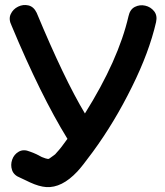

<svg xmlns="http://www.w3.org/2000/svg" viewBox="-20 -737 670 780"><path d="M168 23Q231 27 294 -40Q313 -60 357 -120Q445 -240 516 -384Q586 -525 614 -647Q620 -674 606 -691.5Q592 -709 570 -714Q548 -719 528 -709Q508 -699 502 -671Q461 -493 325 -276Q241 -416 129 -685Q117 -710 95.5 -715Q74 -720 53.5 -710Q33 -700 23.5 -679.5Q14 -659 27 -633Q145 -350 254 -173Q228 -136 211 -118L204 -110Q200 -107 192.5 -101.5Q185 -96 182 -94L179 -92H177L176 -91Q167 -92 150 -99L129 -110Q114 -117 102 -121Q76 -132 56.5 -121Q37 -110 29.5 -88.5Q22 -67 29 -46Q36 -25 62 -15Q68 -12 79 -7L102 4Q139 21 168 23Z"/></svg>

Font: Balsamiq Sans
Style: Bold
Weight: 700
Designer: Michael Angeles
Foundry: Balsamiq SRL
Version: Version 1.020; ttfautohint (v1.8.4.7-5d5b);gftools[0.9.26]